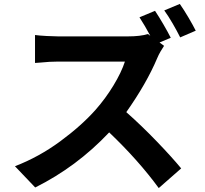

<svg xmlns="http://www.w3.org/2000/svg" viewBox="-20 -887 1040 976"><path d="M975 -731 896 -697Q880 -729 858 -767Q836 -805 815 -834L894 -867Q915 -837 938 -798Q961 -759 975 -731ZM791 -671 814 -654Q807 -644 796.5 -626Q786 -608 779 -591Q725 -463 622 -317Q699 -249 776.5 -168.5Q854 -88 901 -31L787 69Q683 -73 535 -214Q370 -39 159 66L56 -42Q178 -89 286 -168.5Q394 -248 466 -329Q517 -387 557 -453Q597 -519 615 -574H276Q233 -574 186 -569Q168 -568 158 -567V-709Q180 -706 217 -704Q254 -702 276 -702H629Q694 -702 732 -714L744 -705Q717 -756 689 -799L768 -832Q788 -802 811 -762.5Q834 -723 848 -695Z"/></svg>

Font: Source Han Sans CN Bold
Style: Bold
Weight: 700
Designer: Ryoko NISHIZUKA 西塚涼子 (kana & ideographs); Paul D. Hunt (Latin, Greek & Cyrillic); Wenlong ZHANG 张文龙 (bopomofo); Sandoll 
Foundry: Adobe Systems Incorporated
Version: Version 1.00;May 30, 2023;FontCreator 11.5.0.2422 32-bit